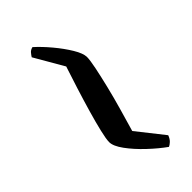

<svg xmlns="http://www.w3.org/2000/svg" viewBox="7 -589 547 547"><g transform="rotate(45 280.5 -315.5)"><path d="M400 -249Q388 -249 360.5 -255.5Q333 -262 298.5 -272Q264 -282 227.5 -293.5Q191 -305 161 -315L73 -264Q68 -267 62 -272Q56 -277 54 -286Q72 -306 96.5 -326.5Q121 -347 145 -361.5Q169 -376 184 -376Q196 -376 223 -370.5Q250 -365 285 -356.5Q320 -348 356.5 -337.5Q393 -327 424 -318L505 -382Q516 -378 522 -371.5Q528 -365 530 -360Q513 -336 488.5 -310Q464 -284 440 -266.5Q416 -249 400 -249Z"/></g></svg>

Font: Texturina 12pt Medium
Style: Italic
Weight: 500
Italic angle: -11°
Designer: Guillermo Torres Carreño
Foundry: Omnibus-Type
Version: Version 1.002